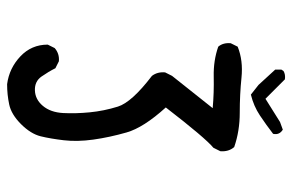

<svg xmlns="http://www.w3.org/2000/svg" viewBox="-161 -659 822 540"><g transform="rotate(90 250.0 -389.0)"><path d="M216.8 2Q171.9 -3.9 138.7 -35.2Q105.5 -66.4 105.5 -112.3L115.2 -131.8Q130.9 -145.5 152.3 -143.6L171.9 -133.8Q181.6 -114.3 195.3 -94.7Q209 -75.2 234.4 -76.2Q259.8 -77.1 277.8 -98.6Q295.9 -120.1 297.9 -155.3Q299.8 -190.4 295.9 -230.5Q292 -270.5 279.8 -309.6Q267.6 -348.6 193.4 -405.3Q181.6 -420.9 183.6 -442.4L193.4 -461.9L284.2 -576.2Q240.2 -580.1 195.3 -579.1Q150.4 -578.1 111.3 -591.8Q99.6 -605.5 101.6 -627L111.3 -646.5Q150.4 -662.1 198.2 -657.2Q246.1 -652.3 297.4 -652.3Q348.6 -652.3 393.6 -636.7Q407.2 -621.1 405.3 -597.7L395.5 -578.1Q368.2 -555.7 282.2 -444.3Q338.9 -381.8 352.5 -334Q366.2 -286.1 372.6 -240.7Q378.9 -195.3 374.5 -157.7Q370.1 -120.1 363.3 -92.3Q356.4 -64.5 329.1 -37.1Q301.8 -9.8 273.9 -3.9Q246.1 2 216.8 2ZM246.1 -683.6 218.8 -705.1 175.8 -752V-769.5L179.7 -775.4Q189.5 -781.2 203.1 -779.3L257.8 -724.6L323.2 -765.6L344.7 -773.4Q360.4 -763.7 356.4 -746.1Q331.1 -726.6 304.7 -709Q278.3 -691.4 246.1 -683.6Z"/></g></svg>

Font: JasonHandwriting4
Style: Regular
Weight: 400
Version: Version 1.01.21